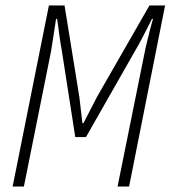

<svg xmlns="http://www.w3.org/2000/svg" viewBox="-20 -679 640 699"><path d="M26 0 158 -659H215L269 -325L280 -231H284L333 -326L524 -659H581L450 0H408L503 -470Q506 -487 510 -504.5Q514 -522 518.5 -540Q523 -558 527.5 -576Q532 -594 537 -610H533Q526 -595 516 -576Q506 -557 495.5 -536.5Q485 -516 473 -496L293 -180H254L205 -495Q203 -506 200.5 -520.5Q198 -535 196 -551Q194 -567 192 -582.5Q190 -598 188 -610H184Q181 -588 177 -563.5Q173 -539 169.5 -515.5Q166 -492 162 -473L67 0Z"/></svg>

Font: Source Code Pro ExtraLight Light
Style: Italic
Weight: 300
Italic angle: -11°
Monospace: yes
Version: Version 1.016;hotconv 1.0.116;makeotfexe 2.5.65601